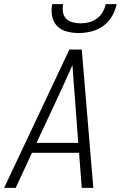

<svg xmlns="http://www.w3.org/2000/svg" viewBox="-24 -910 594 930"><path d="M-4 0 312 -670H372L428 0H372L359 -170H131L52 0ZM355 -218 338 -447Q335 -484 332 -521Q329 -558 327 -595Q311 -558 294 -521Q277 -484 260 -447L153 -218ZM357 -750Q327 -750 299 -757.5Q271 -765 252.5 -784Q234 -803 228.5 -831.5Q223 -860 229 -890H282Q278 -870 281 -851Q284 -832 296.5 -819.5Q309 -807 328 -802Q347 -797 367 -797Q387 -797 407 -802Q427 -807 444.5 -819.5Q462 -832 473 -851Q484 -870 488 -890H541Q535 -860 518.5 -831.5Q502 -803 475.5 -784Q449 -765 418 -757.5Q387 -750 357 -750Z"/></svg>

Font: Lode Dark Term
Style: Italic
Weight: 400
Italic angle: -11°
Monospace: yes
Designer: Belleve Invis
Foundry: Belleve Invis
Version: Version 29.2.0